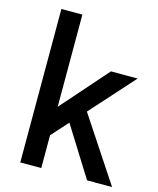

<svg xmlns="http://www.w3.org/2000/svg" viewBox="-117 -867 781 949"><g transform="rotate(15 274.0 -392.5)"><path d="M78.1 0V-785.2H185.5V-313.5L394.5 -550.8H531.2L331.1 -328.1L547.9 0H419.9L261.7 -252.9L185.5 -168V0Z"/></g></svg>

Font: Gothic A1 SemiBold
Style: Regular
Weight: 600
Version: Version 2.50